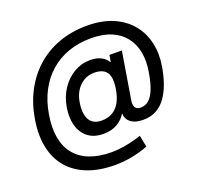

<svg xmlns="http://www.w3.org/2000/svg" viewBox="-152 -878 1286 1243"><g transform="rotate(-20 491.0 -256.5)"><path d="M437.5 198.7Q330.1 198.7 249.3 167.7Q168.5 136.7 117.4 77.6Q66.4 18.6 48.3 -65.7Q30.3 -149.9 47.4 -255.9Q64.5 -359.9 108.6 -443.8Q152.8 -527.8 220.7 -587.9Q288.6 -647.9 377 -679.9Q465.3 -711.9 570.8 -711.9Q671.9 -711.9 747.1 -679.9Q822.3 -647.9 869.6 -591.3Q917 -534.7 934.6 -459.7Q952.1 -384.8 938 -298.3Q928.7 -241.7 911.4 -190.4Q894 -139.2 866.9 -99.4Q839.8 -59.6 800.5 -36.9Q761.2 -14.2 708 -14.2Q668 -14.2 642.1 -25.6Q616.2 -37.1 603.8 -56.4Q591.3 -75.7 591.8 -98.1H588.9Q570.8 -64.9 531.2 -40.8Q491.7 -16.6 434.6 -16.6Q369.1 -16.6 328.1 -48.6Q287.1 -80.6 271.7 -135.5Q256.3 -190.4 267.6 -258.8Q279.3 -328.6 314.7 -381.8Q350.1 -435.1 401.9 -465.3Q453.6 -495.6 512.7 -495.6Q561.5 -495.6 592 -477.8Q622.6 -460 632.3 -438.5H635.7L643.6 -483.9H729L675.8 -160.6Q670.4 -131.8 679.9 -113Q689.5 -94.2 718.3 -94.2Q751.5 -94.2 775.9 -116.2Q800.3 -138.2 817.4 -182.9Q834.5 -227.5 845.2 -295.4Q857.4 -366.2 845.9 -426.8Q834.5 -487.3 799.8 -532Q765.1 -576.7 707 -601.6Q648.9 -626.5 566.4 -626.5Q481.9 -626.5 410.6 -601.3Q339.4 -576.2 284.4 -527.8Q229.5 -479.5 193.6 -410.6Q157.7 -341.8 143.6 -254.9Q128.9 -168 141.1 -99.6Q153.3 -31.2 191.7 16.1Q230 63.5 293.2 88.1Q356.4 112.8 444.3 112.8Q485.8 112.8 525.4 106.2Q564.9 99.6 597.7 90.8Q630.4 82 649.4 75.2L665 155.3Q641.6 165 605.7 175Q569.8 185.1 526.9 191.9Q483.9 198.7 437.5 198.7ZM451.2 -101.6Q494.6 -101.6 526.4 -119.6Q558.1 -137.7 578.4 -173.6Q598.6 -209.5 606.9 -261.7Q615.7 -314.5 607.7 -346.9Q599.6 -379.4 575.2 -394.5Q550.8 -409.7 509.8 -409.7Q470.7 -409.7 438.7 -390.9Q406.7 -372.1 385.5 -338.9Q364.3 -305.7 357.4 -261.2Q349.6 -215.3 356.2 -179.2Q362.8 -143.1 386.2 -122.3Q409.7 -101.6 451.2 -101.6Z"/></g></svg>

Font: Inter 20pt Medium
Style: Italic
Weight: 500
Italic angle: -9.3988°
Version: Version 4.001;git-66647c0bb